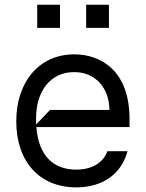

<svg xmlns="http://www.w3.org/2000/svg" viewBox="-20 -783 618 814"><path d="M137.8 -762.8V-664.8H234.4V-762.8ZM345.2 -762.8V-664.8H441.8V-762.8ZM529.1 -279.8C528.8 -483 408 -552.6 294.7 -552.6C146.7 -552.6 48.7 -436.1 49 -268.5C48.7 -100.9 145.2 11.4 303.3 11.4C413.7 11.4 494.3 -43.7 520.6 -142H435.4C417.3 -92 368.6 -63.9 303.3 -63.9C208.5 -63.9 143.8 -119.7 134.2 -244.3H529.1ZM133.5 -255.3C132.8 -263.1 132.8 -271.3 132.8 -279.8C132.5 -395.2 192.5 -477.3 294.7 -477.3C385.3 -477.3 443.5 -409.1 443.9 -316.8H191.8Z"/></svg>

Font: Riot Sans 2.0
Style: Regular
Weight: 400
Designer: Rasmus Andersson
Foundry: rsms
Version: Version 3.006;hotconv 1.0.109;makeotfexe 2.5.65596